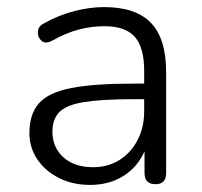

<svg xmlns="http://www.w3.org/2000/svg" viewBox="-20 -514 571 542"><path d="M234 8Q185 8 146.5 -11.5Q108 -31 85.5 -64Q63 -97 63 -138Q63 -192 90 -222.5Q117 -253 181 -265.5Q245 -278 356 -278H387V-314Q387 -380 360.5 -410Q334 -440 275 -440Q238 -440 202 -430.5Q166 -421 127 -399Q108 -389 97 -399Q86 -409 87 -424.5Q88 -440 104 -448Q145 -471 189 -482.5Q233 -494 274 -494Q363 -494 406 -449.5Q449 -405 449 -310V-26Q449 6 419 6Q388 6 388 -26V-87Q368 -42 328 -17Q288 8 234 8ZM387 -234H357Q268 -234 218 -226Q168 -218 148 -198Q128 -178 128 -142Q128 -98 159 -70Q190 -42 243 -42Q285 -42 317.5 -62.5Q350 -83 368.5 -119Q387 -155 387 -200Z"/></svg>

Font: Chiron GoRound TC L
Style: Regular
Weight: 300
Designer: Ryoko NISHIZUKA 西塚涼子 (kana, bopomofo & ideographs); Paul D. Hunt (Latin, Greek & Cyrillic); Sandoll Communications 산돌커뮤니
Foundry: Adobe
Version: Version 1.000;hotconv 1.1.1;makeotfexe 2.6.0